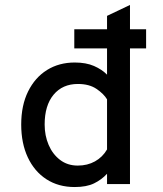

<svg xmlns="http://www.w3.org/2000/svg" viewBox="-20 -742 656 774"><path d="M281 12Q215.5 12 167 -19.5Q118.5 -51 92 -107.8Q65.5 -164.5 65.5 -240Q65.5 -317 93.2 -373.2Q121 -429.5 169.5 -459.8Q218 -490 281.5 -490Q327 -490 359 -476Q391 -462 411.5 -441V-547H279.5V-624H411.5V-678L504 -722V-624H569V-547H504V0H411.5V-41.5Q389.5 -17.5 359.2 -2.8Q329 12 281 12ZM293.5 -74.5Q332.5 -74.5 363 -91.5Q393.5 -108.5 411.5 -139.5V-341.5Q398.5 -363.5 369.2 -383.5Q340 -403.5 294 -403.5Q232 -403.5 196 -360.2Q160 -317 160 -240Q160 -195.5 176 -158Q192 -120.5 222 -97.5Q252 -74.5 293.5 -74.5Z"/></svg>

Font: Overpass Mono Medium
Style: Regular
Weight: 500
Monospace: yes
Designer: Delve Withrington, Dave Bailey
Foundry: Delve Fonts LLC
Version: Version 4.000